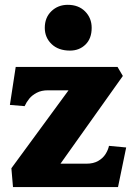

<svg xmlns="http://www.w3.org/2000/svg" viewBox="-20 -756 550 776"><path d="M26 -76 257 -391H173.5Q147.5 -391 128.8 -381.2Q110 -371.5 98.5 -357.5Q87 -343.5 79.5 -327L20 -332L43.5 -485.5H455L476.5 -449L224.5 -94.5H330.5Q357.5 -94.5 376.8 -105.5Q396 -116.5 406.5 -133.2Q417 -150 420.5 -166.5L490 -160L457 0H32.5ZM350.5 -643.5Q350.5 -683.1 324 -709.8Q297.5 -736.5 253.9 -736.5Q214.5 -736.5 187.8 -710.8Q161 -685 161 -643.5Q161 -604.4 188.5 -577.9Q216 -551.5 263 -551.5Q300.5 -551.5 325.5 -575.9Q350.5 -600.3 350.5 -643.5Z"/></svg>

Font: TMT Limkin
Style: Regular
Weight: 400
Designer: Gabriel Drozdov
Version: Version 1.000;Glyphs 3.1.2 (3151)